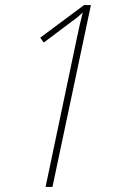

<svg xmlns="http://www.w3.org/2000/svg" viewBox="-20 -734 470 754"><path d="M186 0 337 -714H310L138 -586L152 -567L261 -649Q276 -659 285.5 -667.5Q295 -676 305 -685Q294 -643 282 -585L159 0Z"/></svg>

Font: Noto Sans Display SemiCondensed Thin
Style: Italic
Weight: 250
Width: 4
Designer: Monotype Design team
Foundry: Monotype Imaging Inc.
Version: 1.000